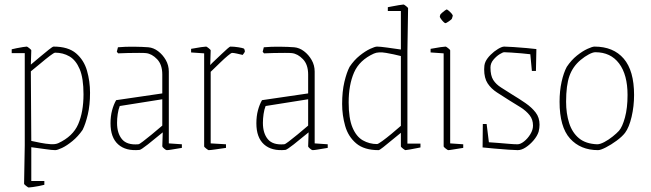

<svg xmlns="http://www.w3.org/2000/svg" viewBox="-20 -657 2891 853"><path d="M218 -450Q283 -450 318 -420Q353 -390 366.5 -343Q380 -296 380 -245Q380 -190 370 -148Q360 -106 347 -80Q327 -51 302 -30.5Q277 -10 256 0Q235 10 225 10Q212 10 181 5.5Q150 1 119 -3V147H177V164Q170 166 155 169Q140 172 125.5 174Q111 176 107 176Q105 176 96 169Q87 162 87 159L90 -11V-421H32V-438Q40 -440 54.5 -443Q69 -446 82.5 -448Q96 -450 99 -450Q101 -450 110 -443Q119 -436 119 -433L117 -370Q136 -386 158 -404.5Q180 -423 197 -436.5Q214 -450 218 -450ZM225 -423Q220 -423 201 -408.5Q182 -394 159 -374.5Q136 -355 117 -340L119 -31Q137 -27 160 -22.5Q183 -18 204.5 -16.5Q226 -15 239 -21Q304 -51 327.5 -105.5Q351 -160 351 -238Q351 -310 334 -350Q317 -390 288.5 -406.5Q260 -423 225 -423Z M600 9Q539 15 505 -15.5Q471 -46 471 -109Q471 -141 478 -167Q485 -193 496 -212L701 -242V-326Q701 -370 678 -394Q655 -418 629 -421Q621 -422 598 -422Q575 -422 549 -421.5Q523 -421 505 -420L499 -427L504 -447Q537 -450 575.5 -449.5Q614 -449 639 -447Q662 -445 682.5 -429.5Q703 -414 716.5 -390.5Q730 -367 730 -339V-20L788 -16V0Q757 5 742.5 7.5Q728 10 721 10Q717 10 709 3Q701 -4 701 -7L703 -69Q667 -39 637 -15.5Q607 8 600 9ZM500 -111Q500 -65 522 -38.5Q544 -12 594 -16Q599 -16 615 -28.5Q631 -41 654 -59.5Q677 -78 701 -99V-216L512 -186Q506 -171 503 -150.5Q500 -130 500 -111Z M907 10Q905 10 896 3Q887 -4 887 -7V-420L829 -424V-440Q856 -445 873 -447.5Q890 -450 896 -450Q898 -450 907 -443Q916 -436 916 -433L914 -368Q921 -376 935 -389Q949 -402 964 -416.5Q979 -431 990 -440.5Q1001 -450 1003 -450Q1020 -450 1039 -447Q1058 -444 1064 -441Q1065 -440 1066.5 -436Q1068 -432 1068 -429Q1068 -427 1064.5 -421.5Q1061 -416 1058 -413Q1045 -416 1032 -419Q1019 -422 1011 -422Q1007 -422 992 -409.5Q977 -397 959.5 -380Q942 -363 929 -350.5Q916 -338 916 -338V-20L984 -16V0Q956 4 935.5 7Q915 10 907 10Z M1248 9Q1187 15 1153 -15.5Q1119 -46 1119 -109Q1119 -141 1126 -167Q1133 -193 1144 -212L1349 -242V-326Q1349 -370 1326 -394Q1303 -418 1277 -421Q1269 -422 1246 -422Q1223 -422 1197 -421.5Q1171 -421 1153 -420L1147 -427L1152 -447Q1185 -450 1223.5 -449.5Q1262 -449 1287 -447Q1310 -445 1330.5 -429.5Q1351 -414 1364.5 -390.5Q1378 -367 1378 -339V-20L1436 -16V0Q1405 5 1390.5 7.5Q1376 10 1369 10Q1365 10 1357 3Q1349 -4 1349 -7L1351 -69Q1315 -39 1285 -15.5Q1255 8 1248 9ZM1148 -111Q1148 -65 1170 -38.5Q1192 -12 1242 -16Q1247 -16 1263 -28.5Q1279 -41 1302 -59.5Q1325 -78 1349 -99V-216L1160 -186Q1154 -171 1151 -150.5Q1148 -130 1148 -111Z M1655 -450Q1669 -450 1701 -445.5Q1733 -441 1761 -437V-608H1703V-625Q1703 -625 1718.5 -628Q1734 -631 1751.5 -634Q1769 -637 1773 -637Q1775 -637 1784 -630Q1793 -623 1793 -620L1790 -430V-19H1848V-2Q1848 -2 1833 1Q1818 4 1801.5 7Q1785 10 1781 10Q1779 10 1770 3Q1761 -4 1761 -7V-67Q1742 -52 1720.5 -34Q1699 -16 1682.5 -3Q1666 10 1662 10Q1598 10 1562.5 -20Q1527 -50 1513.5 -97.5Q1500 -145 1500 -195Q1500 -251 1510 -293Q1520 -335 1533 -360Q1553 -390 1578 -410Q1603 -430 1624.5 -440Q1646 -450 1655 -450ZM1641 -419Q1577 -390 1553 -335Q1529 -280 1529 -202Q1529 -131 1546 -90.5Q1563 -50 1592 -33.5Q1621 -17 1655 -17Q1660 -17 1678.5 -30.5Q1697 -44 1720 -63Q1743 -82 1761 -98V-408Q1730 -416 1695.5 -422Q1661 -428 1641 -419Z M1936 -592Q1937 -594 1943 -599.5Q1949 -605 1956 -610Q1963 -615 1964 -615Q1967 -615 1974 -609Q1981 -603 1987 -596Q1993 -589 1991 -585L1988 -575Q1987 -571 1974.5 -562.5Q1962 -554 1959 -554Q1956 -554 1949.5 -560.5Q1943 -567 1938 -574.5Q1933 -582 1934 -584ZM1971 10Q1969 10 1960 3Q1951 -4 1951 -7V-420L1893 -424V-440Q1920 -445 1937 -447.5Q1954 -450 1960 -450Q1962 -450 1971 -443Q1980 -436 1980 -433V-20L2038 -16V0Q2011 4 1994 7Q1977 10 1971 10Z M2280 10Q2269 10 2239 8Q2209 6 2176.5 3Q2144 0 2124 -2L2125 -106H2142L2152 -25Q2169 -24 2193.5 -22Q2218 -20 2241.5 -18Q2265 -16 2279 -16Q2292 -16 2308 -28.5Q2324 -41 2336 -60.5Q2348 -80 2348 -99Q2348 -126 2333 -145Q2318 -164 2294 -179.5Q2270 -195 2243 -211Q2213 -230 2187.5 -246.5Q2162 -263 2146.5 -286.5Q2131 -310 2131 -349Q2131 -357 2132 -365.5Q2133 -374 2137 -383Q2144 -398 2159.5 -413.5Q2175 -429 2192.5 -439.5Q2210 -450 2220 -450Q2233 -450 2261.5 -448Q2290 -446 2319.5 -443.5Q2349 -441 2363 -439L2361 -342H2343L2336 -416Q2322 -418 2297.5 -420Q2273 -422 2251 -423.5Q2229 -425 2220 -425Q2214 -425 2199.5 -416Q2185 -407 2172 -391.5Q2159 -376 2159 -357Q2159 -321 2171.5 -301.5Q2184 -282 2206.5 -268Q2229 -254 2257 -236Q2287 -218 2314.5 -199Q2342 -180 2359.5 -157.5Q2377 -135 2377 -103Q2377 -96 2376 -88Q2375 -80 2373 -72Q2367 -53 2351 -34Q2335 -15 2316 -2.5Q2297 10 2280 10Z M2637 10Q2559 10 2512.5 -41.5Q2466 -93 2466 -205Q2466 -253 2475 -293.5Q2484 -334 2498 -360Q2518 -390 2543 -410Q2568 -430 2590 -440Q2612 -450 2621 -450Q2705 -450 2751 -396.5Q2797 -343 2797 -235Q2797 -185 2786 -138Q2775 -91 2757 -67Q2744 -50 2719.5 -32Q2695 -14 2671.5 -2Q2648 10 2637 10ZM2633 -16Q2646 -16 2665 -26Q2684 -36 2702 -50.5Q2720 -65 2730 -76Q2745 -93 2756.5 -135Q2768 -177 2768 -235Q2768 -325 2730.5 -375Q2693 -425 2625 -425Q2614 -425 2596 -415.5Q2578 -406 2560 -391Q2525 -362 2510 -320Q2495 -278 2495 -205Q2495 -153 2508.5 -110.5Q2522 -68 2552 -43Q2582 -18 2633 -16Z"/></svg>

Font: Grenze Gotisch Thin
Style: Regular
Weight: 100
Designer: Renata Polastri
Foundry: Omnibus-Type
Version: Version 1.001